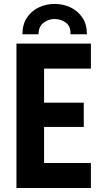

<svg xmlns="http://www.w3.org/2000/svg" viewBox="-20 -937 517 957"><path d="M62 0V-719.7H433.1V-595.2H199.7V-425.3H397.5V-304.2H199.7V-124.5H433.1V0ZM252 -917.5Q294.9 -917.5 331.8 -899.9Q368.7 -882.3 391.1 -848.6Q413.6 -814.9 413.1 -766.1H331.5Q333 -806.2 308.1 -824.2Q283.2 -842.3 252 -842.3Q222.2 -842.3 197.3 -823.7Q172.4 -805.2 171.9 -766.1H91.8Q91.8 -814.9 114 -848.6Q136.2 -882.3 172.9 -899.9Q209.5 -917.5 252 -917.5Z"/></svg>

Font: Reddit Sans Condensed
Style: Bold
Weight: 700
Designer: Stephen Hutchings
Foundry: Reddit
Version: Version 1.014